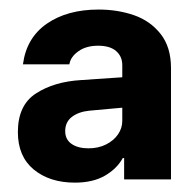

<svg xmlns="http://www.w3.org/2000/svg" viewBox="-20 -731 411 404"><path d="M150.4 -562.5 237.3 -568.4V-593.8Q237.3 -612.3 224.4 -623.5Q211.4 -634.8 186.5 -634.8Q161.1 -634.8 144.8 -623Q128.4 -611.3 126 -595.7H28.3Q35.6 -651.4 78.6 -681.2Q121.6 -710.9 187.5 -710.9Q227.5 -710.9 262 -699Q296.4 -687 318.1 -659.4Q339.8 -631.8 339.8 -587.9V-353.5H241.2V-398.4H238.3Q226.1 -376 200.7 -361.3Q175.3 -346.7 137.7 -346.7Q84.5 -346.7 51 -374.3Q17.6 -401.9 17.6 -453.1Q17.6 -509.8 55.7 -534.4Q93.8 -559.1 150.4 -562.5ZM166 -418.9Q187 -418.9 203.1 -427Q219.2 -435.1 228.3 -448.2Q237.3 -461.4 237.3 -476.6V-504.4Q180.2 -499 167 -498Q145 -495.6 131.1 -484.9Q117.2 -474.1 117.2 -455.1Q117.2 -437.5 130.6 -428.2Q144 -418.9 166 -418.9Z"/></svg>

Font: Pretendard
Style: Bold
Weight: 700
Designer: Base glyphs from Inter by Rasmus Andersson; Hangeul glyphs from Noto Sans CJK(Source Han Sans) by Jang Soo-young and Kan
Foundry: Kil Hyung-jin
Version: Version 1.309